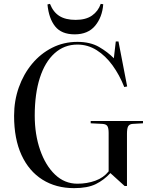

<svg xmlns="http://www.w3.org/2000/svg" viewBox="-20 -961 786 995"><path d="M364 14Q270 14 200 -30Q130 -74 91.5 -157.5Q53 -241 53 -361Q53 -439 77.5 -508Q102 -577 146 -630Q190 -683 250 -713.5Q310 -744 381 -744Q448 -744 493.5 -717.5Q539 -691 570 -659L580 -746H594L639 -513L624 -510Q599 -573 563 -622.5Q527 -672 481 -701Q435 -730 381 -730Q313 -730 263 -685Q213 -640 186.5 -557.5Q160 -475 160 -362Q160 -264 188 -183.5Q216 -103 265.5 -56Q315 -9 381 -9Q431 -9 474 -24.5Q517 -40 543 -73V-272Q543 -297 536.5 -307.5Q530 -318 510 -319L450 -322V-334H721V-322L668 -319Q651 -318 644.5 -307Q638 -296 638 -268V3H626L552 -64Q519 -28 476.5 -7Q434 14 364 14ZM367 -783Q299 -783 266 -824Q233 -865 226 -938L239 -941Q256 -898 288 -878Q320 -858 372 -858Q425 -858 457 -880.5Q489 -903 502 -941L515 -939Q510 -872 473 -827.5Q436 -783 367 -783Z"/></svg>

Font: Display Regular
Style: Regular
Weight: 400
Designer: Latin by Veronika Burian and Jose Scaglione. Greek by Irene Vlachou. Cyrillic by Vera Evstafieva.
Foundry: TypeTogether
Version: Version 3.002